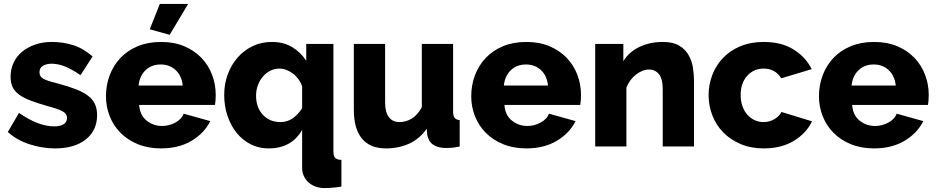

<svg xmlns="http://www.w3.org/2000/svg" viewBox="-20 -750 4792 983"><path d="M20 -74.2 77.1 -171.9Q125 -138.7 170.4 -120.8Q215.8 -103 257.8 -103Q288.6 -103 305.9 -114Q323.2 -125 323.2 -146Q323.2 -167 301.5 -179.4Q279.8 -191.9 226.1 -206.1Q172.9 -221.2 136.5 -235.1Q100.1 -249 77.1 -266.1Q54.2 -283.2 44.2 -305.2Q34.2 -327.1 34.2 -356.9Q34.2 -397 50 -429.9Q65.9 -462.9 94 -485.8Q122.1 -508.8 160.6 -522Q199.2 -535.2 244.1 -535.2Q303.2 -535.2 354.5 -519Q405.8 -502.9 454.1 -460.9L392.1 -365.2Q347.2 -396 312 -409.9Q276.9 -423.8 244.1 -423.8Q218.3 -423.8 200.2 -413.3Q182.1 -402.8 182.1 -379.9Q182.1 -357.9 201.7 -346.9Q221.2 -335.9 273.9 -323.2Q330.1 -308.1 368.7 -293Q407.2 -277.8 431.2 -259.5Q455.1 -241.2 466.1 -217Q477.1 -192.9 477.1 -160.2Q477.1 -82 419.2 -36.1Q361.3 9.8 262.2 9.8Q195.3 9.8 130.1 -11.7Q64.9 -33.2 20 -74.2Z M522.5 -256.8Q522.5 -314 541.5 -364.5Q560.5 -415 596.4 -453.1Q632.3 -491.2 684.8 -513.2Q737.3 -535.2 804.7 -535.2Q871.6 -535.2 923.6 -513.2Q975.6 -491.2 1011.5 -453.6Q1047.4 -416 1065.9 -366.9Q1084.5 -317.9 1084.5 -264.2Q1084.5 -250 1083.5 -236.6Q1082.5 -223.1 1080.6 -212.9H692.4Q696.3 -159.7 731 -132.3Q765.6 -105 809.6 -105Q844.7 -105 877.2 -122.1Q909.7 -139.2 920.4 -168L1056.6 -129.9Q1025.9 -67.9 960.7 -29.1Q895.5 9.8 804.7 9.8Q738.8 9.8 686 -11.7Q633.3 -33.2 596.9 -70.1Q560.5 -106.9 541.5 -155.5Q522.5 -204.1 522.5 -256.8ZM689.5 -312H915.5Q910.6 -361.8 879.6 -390.9Q848.6 -419.9 802.7 -419.9Q755.9 -419.9 725.1 -390.4Q694.3 -360.8 689.5 -312ZM746.6 -600.1 798.3 -730H943.4L848.6 -571.8Z M1127.9 -264.2Q1127.9 -321.3 1146.5 -370.6Q1165 -419.9 1197.5 -456.5Q1230 -493.2 1274.4 -514.2Q1318.8 -535.2 1372.1 -535.2Q1432.1 -535.2 1475.6 -509Q1519 -482.9 1547.9 -439V-524.9H1687V24.9Q1687 48.8 1696 58.3Q1705.1 67.9 1728 68.8V205.1Q1707 209 1683.1 210.9Q1659.2 212.9 1640.1 212.9Q1617.2 212.9 1596.7 205.6Q1576.2 198.2 1560.5 184.6Q1544.9 170.9 1535.9 151.9Q1526.9 132.8 1526.9 109.9V-85Q1473.1 9.8 1355 9.8Q1305.2 9.8 1263.7 -11.2Q1222.2 -32.2 1192.1 -69.1Q1162.1 -106 1145 -156Q1127.9 -206.1 1127.9 -264.2ZM1291 -259.8Q1291 -200.7 1325.4 -162.8Q1359.9 -125 1416 -125Q1451.2 -125 1479 -144.5Q1506.8 -164.1 1526.9 -195.8V-307.1Q1521 -326.2 1509 -343Q1497.1 -359.9 1481 -372.3Q1464.8 -384.8 1447 -391.8Q1429.2 -398.9 1411.1 -398.9Q1385.3 -398.9 1363 -387.5Q1340.8 -376 1325 -356.9Q1309.1 -337.9 1300 -313Q1291 -288.1 1291 -259.8Z M1791.5 -189V-524.9H1951.7V-224.1Q1951.7 -176.3 1970.7 -150.6Q1989.7 -125 2024.9 -125Q2057.1 -125 2086.9 -142.1Q2116.7 -159.2 2139.6 -201.2V-524.9H2299.8V-180.2Q2299.8 -156.2 2307.4 -146.7Q2314.9 -137.2 2333.5 -134.8V0Q2310.5 4.9 2294.7 6.3Q2278.8 7.8 2265.6 7.8Q2179.7 7.8 2167.5 -59.1L2164.6 -90.8Q2128.4 -39.1 2075 -14.6Q2021.5 9.8 1955.6 9.8Q1874.5 9.8 1833 -40.5Q1791.5 -90.8 1791.5 -189Z M2392.6 -256.8Q2392.6 -314 2411.6 -364.5Q2430.7 -415 2466.6 -453.1Q2502.4 -491.2 2554.9 -513.2Q2607.4 -535.2 2674.8 -535.2Q2741.7 -535.2 2793.7 -513.2Q2845.7 -491.2 2881.6 -453.6Q2917.5 -416 2936 -366.9Q2954.6 -317.9 2954.6 -264.2Q2954.6 -250 2953.6 -236.6Q2952.6 -223.1 2950.7 -212.9H2562.5Q2566.4 -159.7 2601.1 -132.3Q2635.7 -105 2679.7 -105Q2714.8 -105 2747.3 -122.1Q2779.8 -139.2 2790.5 -168L2926.8 -129.9Q2896 -67.9 2830.8 -29.1Q2765.6 9.8 2674.8 9.8Q2608.9 9.8 2556.2 -11.7Q2503.4 -33.2 2467 -70.1Q2430.7 -106.9 2411.6 -155.5Q2392.6 -204.1 2392.6 -256.8ZM2559.6 -312H2785.6Q2780.8 -361.8 2749.8 -390.9Q2718.8 -419.9 2672.9 -419.9Q2626 -419.9 2595.2 -390.4Q2564.5 -360.8 2559.6 -312Z M3027.3 0V-524.9H3171.4V-437Q3200.2 -483.9 3253.2 -509.5Q3306.2 -535.2 3375 -535.2Q3425.8 -535.2 3457 -516.6Q3488.3 -498 3505.1 -468.5Q3522 -439 3527.6 -404.1Q3533.2 -369.1 3533.2 -335.9V0H3373V-294.9Q3373 -346.7 3353.5 -370.4Q3334 -394 3302.2 -394Q3285.2 -394 3268.1 -387Q3251 -379.9 3235.1 -367.4Q3219.2 -355 3206.8 -337.9Q3194.3 -320.8 3187 -300.8V0Z M3607.9 -263.2Q3607.9 -317.4 3627 -366.7Q3646 -416 3681.9 -453.6Q3717.8 -491.2 3770.3 -513.2Q3822.8 -535.2 3890.1 -535.2Q3981 -535.2 4043 -496.6Q4105 -458 4135.7 -396L3980 -349.1Q3949.2 -398.9 3889.2 -398.9Q3839.4 -398.9 3805.7 -362.1Q3772 -325.2 3772 -263.2Q3772 -232.4 3781 -206.8Q3790 -181.2 3805.9 -163.1Q3821.8 -145 3843.3 -135Q3864.7 -125 3889.2 -125Q3918.9 -125 3943.8 -139.4Q3968.8 -153.8 3981 -176.8L4137.2 -128.9Q4108.4 -67.9 4044.7 -29.1Q3981 9.8 3890.1 9.8Q3824.2 9.8 3771.5 -12.7Q3718.8 -35.2 3682.4 -72.5Q3646 -109.9 3627 -159.4Q3607.9 -209 3607.9 -263.2Z M4172.9 -256.8Q4172.9 -314 4191.9 -364.5Q4210.9 -415 4246.8 -453.1Q4282.7 -491.2 4335.2 -513.2Q4387.7 -535.2 4455.1 -535.2Q4522 -535.2 4574 -513.2Q4626 -491.2 4661.9 -453.6Q4697.8 -416 4716.3 -366.9Q4734.9 -317.9 4734.9 -264.2Q4734.9 -250 4733.9 -236.6Q4732.9 -223.1 4731 -212.9H4342.8Q4346.7 -159.7 4381.3 -132.3Q4416 -105 4460 -105Q4495.1 -105 4527.6 -122.1Q4560.1 -139.2 4570.8 -168L4707 -129.9Q4676.3 -67.9 4611.1 -29.1Q4545.9 9.8 4455.1 9.8Q4389.2 9.8 4336.4 -11.7Q4283.7 -33.2 4247.3 -70.1Q4210.9 -106.9 4191.9 -155.5Q4172.9 -204.1 4172.9 -256.8ZM4339.8 -312H4565.9Q4561 -361.8 4530 -390.9Q4499 -419.9 4453.1 -419.9Q4406.2 -419.9 4375.5 -390.4Q4344.7 -360.8 4339.8 -312Z"/></svg>

Font: Raleway ExtraBold
Style: Regular
Weight: 800
Designer: Matt McInerney, Pablo Impallari, Rodrigo Fuenzalida
Foundry: Matt McInerney, Pablo Impallari, Rodrigo Fuenzalida
Version: Version 3.000g; ttfautohint (v1.5) -l 8 -r 28 -G 28 -x 14 -D